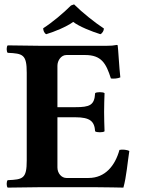

<svg xmlns="http://www.w3.org/2000/svg" viewBox="-20 -854 649 876"><path d="M323 -365H242V-554C242 -578 259 -603 283 -603H368C443 -603 464 -565 486 -496C498 -494 519 -496 529 -501C524 -542 519 -638 517 -646C517 -648 516 -649 513 -649C496 -646 488 -645 464 -645H169C169 -645 65 -646 15 -647C9 -641 9 -619 15 -613C85 -610 102 -605 102 -522V-122C102 -39 85 -35 15 -32C9 -26 9 -4 15 2C64 1 170 0 170 0H405C453 0 543 2 543 2C557 -48 562 -114 570 -165C560 -171 538 -173 525 -170C505 -98 460 -42 384 -42H283C261 -42 242 -63 242 -90V-319H323C392 -319 411 -300 414 -255C420 -249 451 -249 457 -255C456 -290 455 -309 455 -343C455 -377 456 -399 457 -429C451 -435 420 -435 414 -429C411 -374 390 -365 323 -365ZM454 -724C414 -750 355 -797 318 -834L304 -829C269 -794 219 -752 177 -725C177 -715 182 -702 191 -698C228 -709 284 -732 314 -754C341 -733 399 -710 438 -698C447 -702 454 -714 454 -724Z"/></svg>

Font: Libertinus Serif
Style: Bold
Weight: 700
Designer: Philipp H. Poll, Khaled Hosny
Foundry: Caleb Maclennan
Version: Version 7.050;RELEASE